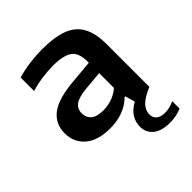

<svg xmlns="http://www.w3.org/2000/svg" viewBox="-210 -688 1038 1038"><g transform="rotate(-45 309.0 -169.0)"><path d="M241.5 9.5Q145.5 9.5 96 -33.8Q46.5 -77 46.5 -146Q46.5 -220 103 -261.5Q159.5 -303 286 -312.5L408.5 -323.5V-334.5Q408.5 -401 373.2 -425.2Q338 -449.5 259 -449.5Q224 -449.5 178.8 -443.5Q133.5 -437.5 91.5 -424.5V-527.5Q135.5 -541 186.5 -547.5Q237.5 -554 281.5 -554Q372.5 -554 431.5 -532.8Q490.5 -511.5 519.2 -461.5Q548 -411.5 548 -324.5V0Q489 25 465.8 50.2Q442.5 75.5 442.5 106.5Q442.5 130.5 459.8 145Q477 159.5 509 159.5Q525 159.5 543 155.5Q561 151.5 580.5 142.5V198.5Q560.5 207 538.5 211.8Q516.5 216.5 490.5 216.5Q426 216.5 392.8 189Q359.5 161.5 359.5 116Q359.5 83 376.8 53.8Q394 24.5 435.5 0.5L420 -55H413Q383 -23.5 337.8 -7Q292.5 9.5 241.5 9.5ZM188 -157.5Q188 -124.5 211.2 -105Q234.5 -85.5 283 -85.5Q316.5 -85.5 349.2 -96.8Q382 -108 408.5 -131.5V-244.5L298 -234.5Q237.5 -228.5 212.8 -209.5Q188 -190.5 188 -157.5Z"/></g></svg>

Font: Encode Sans Expanded Expanded SemiBold
Style: Regular
Weight: 600
Width: 7
Designer: Multiple Designers
Foundry: Impallari Type
Version: Version 3.000; ttfautohint (v1.8.3) -l 8 -r 50 -G 200 -x 14 